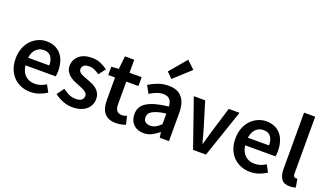

<svg xmlns="http://www.w3.org/2000/svg" viewBox="-73 -1325 3188 1858"><g transform="rotate(20 1520.5 -396.0)"><path d="M283 12Q232 12 188 -5.5Q144 -23 111 -56Q78 -89 59.5 -136.5Q41 -184 41 -245Q41 -305 60 -353Q79 -401 110.5 -434Q142 -467 183 -485Q224 -503 267 -503Q317 -503 355 -486Q393 -469 418.5 -438Q444 -407 457 -364Q470 -321 470 -270Q470 -253 468.5 -238Q467 -223 465 -214H153Q161 -148 199.5 -112.5Q238 -77 298 -77Q330 -77 357.5 -86.5Q385 -96 412 -113L451 -41Q416 -18 373 -3Q330 12 283 12ZM152 -292H370Q370 -349 345.5 -381.5Q321 -414 270 -414Q226 -414 193 -383Q160 -352 152 -292Z M717 12Q666 12 616.5 -7.5Q567 -27 531 -56L585 -130Q618 -104 650.5 -89.5Q683 -75 721 -75Q761 -75 780 -91.5Q799 -108 799 -134Q799 -149 790 -160.5Q781 -172 766 -181Q751 -190 732 -197.5Q713 -205 694 -213Q670 -222 645 -234Q620 -246 600.5 -263Q581 -280 568.5 -302.5Q556 -325 556 -356Q556 -421 604 -462Q652 -503 735 -503Q786 -503 827 -485Q868 -467 898 -444L845 -374Q819 -393 792.5 -404.5Q766 -416 737 -416Q700 -416 682.5 -400.5Q665 -385 665 -362Q665 -347 673.5 -336.5Q682 -326 696 -318Q710 -310 728.5 -303Q747 -296 767 -289Q792 -280 817 -268.5Q842 -257 862.5 -240Q883 -223 895.5 -198.5Q908 -174 908 -140Q908 -108 895.5 -80.5Q883 -53 859 -32.5Q835 -12 799 0Q763 12 717 12Z M1164 12Q1121 12 1091.5 -1Q1062 -14 1043.5 -37.5Q1025 -61 1016.5 -93.5Q1008 -126 1008 -166V-400H938V-486L1014 -491L1028 -625H1124V-491H1249V-400H1124V-166Q1124 -80 1193 -80Q1206 -80 1219.5 -83Q1233 -86 1244 -91L1264 -6Q1244 1 1218.5 6.5Q1193 12 1164 12Z M1450 12Q1385 12 1345 -27.5Q1305 -67 1305 -132Q1305 -171 1321.5 -201.5Q1338 -232 1373.5 -254Q1409 -276 1463.5 -291Q1518 -306 1594 -314Q1593 -333 1588.5 -350.5Q1584 -368 1573.5 -381.5Q1563 -395 1546 -402.5Q1529 -410 1504 -410Q1468 -410 1433.5 -396Q1399 -382 1366 -362L1324 -439Q1365 -465 1416 -484Q1467 -503 1526 -503Q1618 -503 1663.5 -448.5Q1709 -394 1709 -291V0H1614L1606 -54H1602Q1569 -26 1531.5 -7Q1494 12 1450 12ZM1487 -78Q1517 -78 1541.5 -92Q1566 -106 1594 -132V-242Q1544 -236 1510 -226Q1476 -216 1455 -203.5Q1434 -191 1425 -175Q1416 -159 1416 -141Q1416 -108 1436 -93Q1456 -78 1487 -78ZM1525 -573 1468 -630 1615 -804 1695 -728Z M1957 0 1786 -491H1903L1981 -236Q1991 -200 2001.5 -163Q2012 -126 2022 -88H2026Q2037 -126 2047 -163Q2057 -200 2068 -236L2146 -491H2257L2090 0Z M2546 12Q2495 12 2451 -5.5Q2407 -23 2374 -56Q2341 -89 2322.5 -136.5Q2304 -184 2304 -245Q2304 -305 2323 -353Q2342 -401 2373.5 -434Q2405 -467 2446 -485Q2487 -503 2530 -503Q2580 -503 2618 -486Q2656 -469 2681.5 -438Q2707 -407 2720 -364Q2733 -321 2733 -270Q2733 -253 2731.5 -238Q2730 -223 2728 -214H2416Q2424 -148 2462.5 -112.5Q2501 -77 2561 -77Q2593 -77 2620.5 -86.5Q2648 -96 2675 -113L2714 -41Q2679 -18 2636 -3Q2593 12 2546 12ZM2415 -292H2633Q2633 -349 2608.5 -381.5Q2584 -414 2533 -414Q2489 -414 2456 -383Q2423 -352 2415 -292Z M2955 12Q2893 12 2868 -25Q2843 -62 2843 -126V-706H2958V-120Q2958 -99 2966 -90.5Q2974 -82 2983 -82Q2987 -82 2990.5 -82Q2994 -82 3001 -84L3016 2Q2993 12 2955 12Z"/></g></svg>

Font: Giro Semibold
Style: Regular
Weight: 600
Designer: Paul D. Hunt
Foundry: Adobe Systems Incorporated
Version: Version 1.000;PS 1.0;hotconv 1.0.88;makeotf.lib2.5.647800